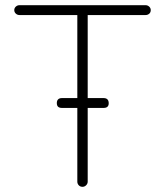

<svg xmlns="http://www.w3.org/2000/svg" viewBox="-20 -720 636 740"><path d="M379 -304H219Q209 -304 204 -308.5Q199 -313 199 -323Q199 -332 204 -337Q209 -342 219 -342H379Q389 -342 394 -337Q399 -332 399 -322Q399 -313 394 -308.5Q389 -304 379 -304ZM298 0Q289 0 283.5 -6Q278 -12 278 -20V-676H318V-20Q318 -12 312 -6Q306 0 298 0ZM541 -662H55Q47 -662 41 -667.5Q35 -673 35 -681Q35 -689 41 -694.5Q47 -700 55 -700H541Q549 -700 555 -694.5Q561 -689 561 -681Q561 -672 555 -667Q549 -662 541 -662Z"/></svg>

Font: Quicksand Variable Light
Style: Regular
Weight: 300
Designer: Andrew Paglinawan
Foundry: Andrew Paglinawan
Version: Version 3.004